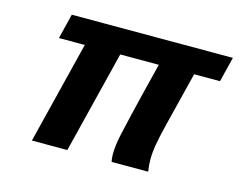

<svg xmlns="http://www.w3.org/2000/svg" viewBox="-76 -605 895 718"><g transform="rotate(15 372.0 -246.5)"><path d="M719.7 -396.5H619.6L565.9 -181.2Q554.7 -135.7 549.3 -104.2Q543.9 -72.8 543.9 -46.4Q543.9 -24.9 547.9 0H406.2Q403.3 -14.2 403.3 -30.3Q403.3 -61.5 413.1 -107.4Q419.9 -139.2 431.2 -186Q442.4 -232.9 454.6 -283.2L482.9 -396.5H333.5L234.9 0H97.7L196.3 -396.5H96.2L120.1 -493.2H743.7Z"/></g></svg>

Font: Andika
Style: Bold Italic
Weight: 700
Italic angle: -14°
Designer: Victor Gaultney, Annie Olsen, Julie Remington, Don Collingsworth, Eric Hays, Becca Hirsbrunner
Foundry: SIL International
Version: Version 6.101